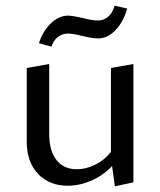

<svg xmlns="http://www.w3.org/2000/svg" viewBox="-20 -648 564 675"><path d="M161 -484 117 -496Q130 -538 158.5 -565.5Q187 -593 219 -593Q234 -593 270 -585Q302 -576 325 -576Q345 -576 360.5 -589.5Q376 -603 383 -628L427 -618Q414 -571 386 -542Q358 -513 325 -513Q308 -513 289.5 -517Q271 -521 268 -522Q236 -530 219 -530Q199 -530 183.5 -518Q168 -506 161 -484ZM449 -423V-7L384 7L374 -64Q341 -30 300 -12.5Q259 5 218 5Q154 5 114 -36.5Q74 -78 74 -150V-409L153 -423V-177Q153 -118 178.5 -85.5Q204 -53 250 -53Q282 -53 314 -68.5Q346 -84 370 -114V-409Z"/></svg>

Font: Ysabeau Infant Medium
Style: Regular
Weight: 500
Designer: Christian Thalmann (Catharsis Fonts)
Version: Version 0.003